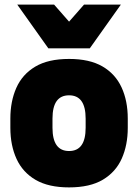

<svg xmlns="http://www.w3.org/2000/svg" viewBox="-20 -800 600 834"><path d="M25 0ZM280 14Q191 14 135 -18.5Q79 -51 52 -109.5Q25 -168 25 -245V-285Q25 -360 51 -418.5Q77 -477 133 -510.5Q189 -544 280 -544Q369 -544 425 -511.5Q481 -479 508 -420.5Q535 -362 535 -285V-245Q535 -170 509 -111.5Q483 -53 427 -19.5Q371 14 280 14ZM280 -144Q352 -144 352 -245V-285Q352 -386 280 -386Q208 -386 208 -285V-245Q208 -144 280 -144ZM441 -590ZM370 -590H190L55 -780H215L280 -706L345 -780H505Z"/></svg>

Font: Tanohe Sans Black
Style: Regular
Weight: 900
Designer: Village Type and Design LLC & Cristiano Sobral
Foundry: Cooper Hewitt Smithsonian Design Museum
Version: Version 1.00;March 11, 2020;FontCreator 12.0.0.2522 64-bit; 